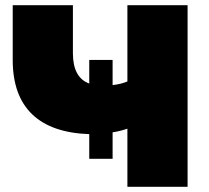

<svg xmlns="http://www.w3.org/2000/svg" viewBox="-20 -720 805 740"><path d="M703 0H471V-224Q456 -219 442 -215.5Q428 -212 414 -210V-108H324V-203Q178 -208 103.5 -280Q29 -352 29 -489V-700H261V-515Q261 -421 324 -398V-489H414V-392Q431 -394 445 -397.5Q459 -401 471 -406V-700H703Z"/></svg>

Font: Montserrat-Alt1 Black
Style: Regular
Weight: 900
Designer: Differentunic
Foundry: Differentunic
Version: Version 7.222